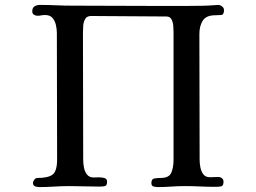

<svg xmlns="http://www.w3.org/2000/svg" viewBox="-20 -757 1040 780"><path d="M890 -716Q890 -697 878.5 -696Q867 -695 854 -695Q818 -695 804 -673.5Q790 -652 790 -619Q790 -491 790.5 -363Q791 -235 791 -107Q791 -94 794 -77.5Q797 -61 806 -49Q815 -37 833 -37Q841 -37 849.5 -37.5Q858 -38 867 -38Q875 -38 881.5 -33Q888 -28 888 -19Q888 -2 878.5 0Q869 2 855 2Q824 2 793 0.5Q762 -1 731 -1Q703 -1 675.5 1Q648 3 621 3Q612 3 603.5 0.5Q595 -2 595 -13Q595 -30 607 -32Q619 -34 632 -34Q667 -34 676 -55.5Q685 -77 685 -107V-626Q685 -636 684 -651Q683 -666 677 -678Q671 -690 656 -690L353 -692Q334 -693 326.5 -680.5Q319 -668 318 -651.5Q317 -635 317 -621Q317 -493 317.5 -364Q318 -235 318 -107Q318 -94 321 -77Q324 -60 333.5 -48Q343 -36 360 -36Q366 -36 379 -36.5Q392 -37 403.5 -34Q415 -31 415 -19Q415 -3 406.5 -1Q398 1 384 1Q353 1 322.5 0Q292 -1 262 -1Q231 -1 200 1Q169 3 138 3Q129 3 121.5 -0.5Q114 -4 114 -14Q114 -20 119.5 -27Q125 -34 132 -34Q176 -34 194 -48Q212 -62 212 -110Q212 -238 211.5 -366.5Q211 -495 211 -623Q211 -639 207 -656Q203 -673 193 -684.5Q183 -696 163 -696Q155 -696 147.5 -694.5Q140 -693 132 -693Q124 -693 117.5 -697.5Q111 -702 111 -711Q111 -725 120 -731Q129 -737 142 -737Q175 -737 207.5 -735.5Q240 -734 274 -734Q351 -734 428.5 -733.5Q506 -733 584 -733H746Q772 -733 799 -733.5Q826 -734 852 -736Q855 -736 858.5 -736.5Q862 -737 866 -737Q874 -737 882 -731Q890 -725 890 -716Z"/></svg>

Font: Kaisei Decol Medium
Style: Regular
Weight: 500
Designer: Font-Kai, 金井和夫
Foundry: KAZUO KANAI
Version: Version 5.003